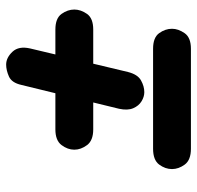

<svg xmlns="http://www.w3.org/2000/svg" viewBox="-28 -764 640 624"><g transform="rotate(-90 292.0 -452.0)"><path d="M304.5 -303Q289.5 -303 274.8 -312Q260 -321 252.2 -339.2Q244.5 -357.5 250.5 -385L271 -469H183.5Q147.5 -469 132.5 -489Q117.5 -509 117.5 -530.5Q117.5 -552 132.5 -572Q147.5 -592 183.5 -592H301L328 -702.5Q335 -734 355.5 -743Q376 -752 394 -752Q416.5 -752 435.8 -731.5Q455 -711 446.5 -674L427 -592H508Q544.5 -592 558.8 -572Q573 -552 573 -530.5Q573 -509.5 558.8 -489.2Q544.5 -469 508 -469H397L370 -356Q362 -324.5 342.8 -313.8Q323.5 -303 304.5 -303ZM120.5 -151.5Q84 -151.5 69.2 -171.5Q54.5 -191.5 54.5 -213Q54.5 -235 69.2 -254.8Q84 -274.5 120.5 -274.5H445.5Q482 -274.5 496.2 -254.8Q510.5 -235 510.5 -213Q510.5 -192.5 496.2 -172Q482 -151.5 445.5 -151.5Z"/></g></svg>

Font: Edu AU VIC WA NT Hand
Style: Bold
Weight: 700
Version: Version 1.001